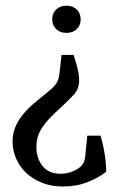

<svg xmlns="http://www.w3.org/2000/svg" viewBox="-20 -445 424 683"><path d="M165.8 -376.4Q165.8 -397.8 179.8 -411.3Q193.8 -424.7 216.4 -424.7Q238.9 -424.7 252.9 -411.3Q266.9 -397.8 266.9 -376.4Q266.9 -354.5 252.9 -341.3Q238.9 -328 216.4 -328Q193.8 -328 179.8 -341.5Q165.8 -354.9 165.8 -376.4ZM198.9 -249.5H241.8Q248.7 -229.1 255.1 -204.5Q261.5 -180 261.5 -160.4Q261.5 -129.8 244.4 -110.5Q227.3 -91.3 198.5 -64.7Q175.6 -44 158.7 -26.5Q141.8 -9.1 130.9 7.3Q120 23.6 114.7 40.5Q109.5 57.5 109.5 77.5Q109.5 118.5 131.6 145.8Q153.8 173.1 195.6 173.1Q219.3 173.1 238.7 164.7Q258.2 156.4 268.4 146.2Q276 138.2 279.1 129.8Q282.2 121.5 283.3 109.8L290.5 37.5H337.5Q346.5 66.5 352 100.4Q357.5 134.2 357.8 165.8Q332.7 186.5 292.4 202.5Q252 218.5 204.7 218.5Q163.3 218.5 129.8 205.3Q96.4 192 73.1 170Q49.8 148 37.3 118.9Q24.7 89.8 24.7 58.5Q24.7 30.9 34 8.2Q43.3 -14.5 58.9 -34.4Q74.5 -54.2 95.1 -72.2Q115.6 -90.2 138.2 -108Q153.5 -120.4 163.3 -129.1Q173.1 -137.8 178.9 -146Q184.7 -154.2 187.6 -163.8Q190.5 -173.5 192 -188Z"/></svg>

Font: Rasa
Style: Regular
Weight: 400
Version: Version 1.000;PS 1.000;hotconv 1.0.88;makeotf.lib2.5.647800;